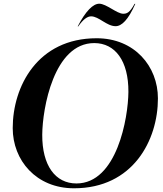

<svg xmlns="http://www.w3.org/2000/svg" viewBox="-20 -1000 878 1034"><path d="M378.5 14C696.5 14 830.5 -245 830.5 -470C830.5 -643 704.5 -794 500.5 -794C182.5 -794 48.5 -535 48.5 -310C48.5 -137 174.5 14 378.5 14ZM391.5 -12C278.5 -12 206.5 -108 207.5 -275C208.5 -415 269.5 -768 487.5 -768C600.5 -768 672.5 -672 671.5 -505C670.5 -365 609.5 -12 391.5 -12ZM398.5 -858H401.5C428.5 -897 451.5 -912 470.5 -912C512.5 -912 554.5 -859 602.5 -859C635.5 -859 670.5 -893 708.5 -979H704.5C678.5 -931 662.5 -926 643.5 -926C609.5 -926 552.5 -980 514.5 -980C481.5 -980 441.5 -941 398.5 -858Z"/></svg>

Font: Beautique Display Medium
Style: Bold
Weight: 900
Italic angle: -12°
Designer: Nhat-Quang Ngo
Version: Version 1.100;Glyphs 3.2.3 (3260)